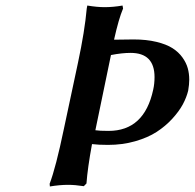

<svg xmlns="http://www.w3.org/2000/svg" viewBox="-20 -671 707 697"><path d="M263.2 -443.8Q287.6 -558.1 294.9 -640.1Q294.9 -640.6 295.9 -645.5Q296.9 -650.4 296.9 -650.9Q332.5 -645 359.9 -645Q390.6 -645 424.8 -650.9L426.8 -640.1Q411.1 -603.5 394 -526.9Q422.9 -527.8 464.8 -527.8Q511.7 -527.8 547.9 -519Q584 -510.3 606.2 -496.1Q628.4 -481.9 642.3 -462.4Q656.2 -442.9 661.6 -423.3Q667 -403.8 667 -381.8Q667 -364.3 663.1 -341.8Q657.2 -317.4 643.6 -292Q629.9 -266.6 605.2 -239.7Q580.6 -212.9 548.6 -192.1Q516.6 -171.4 470.7 -158.2Q424.8 -145 372.1 -145Q336.9 -145 314 -147.9Q297.9 -60.5 293.9 -4.9L284.2 4.9Q252.4 0 227.1 0Q197.3 0 161.1 5.9L160.2 -3.9Q182.6 -62.5 211.9 -203.1Q213.9 -211.4 263.2 -443.8ZM382.8 -471.2 326.2 -198.2Q340.3 -195.8 374 -195.8Q503.9 -195.8 536.1 -345.2Q541 -366.7 541 -391.1Q541 -479 454.1 -479Q422.9 -479 382.8 -471.2Z"/></svg>

Font: Linear Smooth
Style: Bold Italic
Weight: 700
Designer: Philipp H. Poll, Flanker
Foundry: Philipp H. Poll, reworked by Flanker
Version: Version 1.061 | FøM Fix